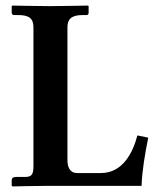

<svg xmlns="http://www.w3.org/2000/svg" viewBox="-20 -667 578 689"><path d="M100 -569V-72C100 -41 94 -32 70 -32H38C26 -32 22 -27 22 -20V0L26 2C26 2 105 0 145 0H488C490 -56 501 -119 512 -173L473 -181C457 -120 421 -46 342 -46H256C235 -46 222 -62 222 -92V-569C222 -597 235 -613 276 -613H291C295 -613 298 -616 298 -621V-645L296 -647C296 -647 196 -645 161 -645C122 -645 24 -647 24 -647L22 -645V-621C22 -616 26 -613 31 -613H45C84 -613 100 -601 100 -569Z"/></svg>

Font: Libertinus Serif Semibold
Style: Regular
Weight: 600
Designer: Philipp H. Poll, Khaled Hosny
Foundry: Caleb Maclennan
Version: Version 7.050;RELEASE